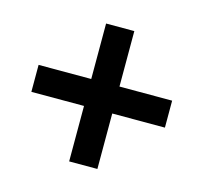

<svg xmlns="http://www.w3.org/2000/svg" viewBox="-83 -731 755 712"><g transform="rotate(15 294.5 -374.5)"><path d="M240.2 -109.4V-322.3H38.1V-425.8H240.2V-638.7H348.6V-425.8H550.8V-322.3H348.6V-109.4Z"/></g></svg>

Font: Gen Shin Gothic Bold
Style: Bold
Weight: 700
Designer: [Source Han Sans]
Ryoko NISHIZUKA  (kana & ideographs); Paul D. Hunt (Latin, Greek & Cyrillic); Wenlong ZHANG  (bopomofo
Version: Version 1.002.20150607